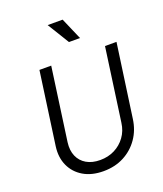

<svg xmlns="http://www.w3.org/2000/svg" viewBox="-177 -1114 1055 1241"><g transform="rotate(-20 350.0 -493.5)"><path d="M82 -245 152 -745H233L163 -243Q156 -189 173.5 -148.5Q191 -108 229.5 -85.5Q268 -63 323 -63Q378 -63 422.5 -85.5Q467 -108 496.5 -148.5Q526 -189 533 -243L603 -745H682L611 -241Q601 -167 561.5 -110Q522 -53 460 -20.5Q398 12 319 12Q238 12 181.5 -21.5Q125 -55 98.5 -113Q72 -171 82 -245ZM393 -849 301 -999H404L469 -849Z"/></g></svg>

Font: Kosmopol Plus Jakarta Sans Italic It
Style: Regular
Weight: 400
Italic angle: -8.04999°
Designer: Gumpita Rahayu
Foundry: Tokotype
Version: Version 2.006